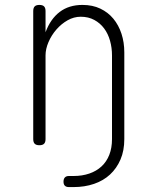

<svg xmlns="http://www.w3.org/2000/svg" viewBox="-20 -580 640 780"><path d="M238 158Q238 147 243.5 141Q249 135 260 135H279Q314 135 343 125Q372 115 392.5 96Q413 77 424 49Q435 21 435 -15V-355Q435 -386 427 -414.5Q419 -443 403 -464.5Q387 -486 363 -499Q339 -512 308 -512Q280 -512 254.5 -497.5Q229 -483 209 -460Q189 -437 177 -409Q165 -381 165 -355V-15Q165 -2 159 4Q153 10 140 10Q127 10 121 4Q115 -2 115 -15V-535Q115 -548 121 -554Q127 -560 140 -560Q153 -560 159 -554Q165 -548 165 -535V-449Q185 -503 222.5 -531.5Q260 -560 315 -560Q356 -560 387.5 -545Q419 -530 440.5 -504Q462 -478 473.5 -443Q485 -408 485 -367V-15Q485 32 469.5 68Q454 104 427 129Q400 154 362 167Q324 180 279 180H260Q249 180 243.5 174.5Q238 169 238 158Z"/></svg>

Font: Maple Mono NL Thin
Style: Regular
Weight: 250
Monospace: yes
Designer: subframe7536
Version: Version 7.000